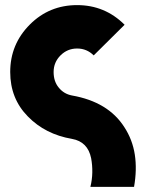

<svg xmlns="http://www.w3.org/2000/svg" viewBox="-20 -532 561 752"><path d="M282 -512Q173 -512 97 -436Q20 -359 20 -250Q20 -146 89 -76Q157 -6 262 12Q324 23 337 88Q342 115 341.5 143.5Q341 172 334 200H505Q517 132 508 73.5Q499 15 467 -34Q404 -133 262 -158Q230 -164 210 -189Q190 -213 190 -250Q190 -288 217 -315Q244 -342 282 -342Q320 -342 347 -315L468 -435Q391 -512 282 -512Z"/></svg>

Font: Unageo
Style: Black
Weight: 900
Designer: Richard Sepsi
Foundry: Richard Sepsi
Version: Version 2.000